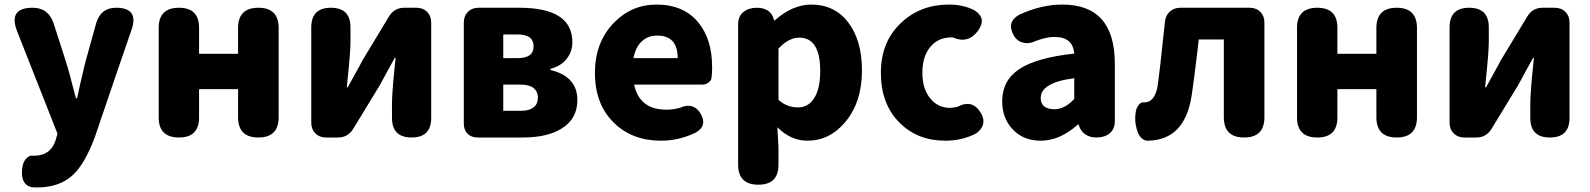

<svg xmlns="http://www.w3.org/2000/svg" viewBox="-20 -603 6974 842"><path d="M143 219Q128 219 121 218Q90 213 80 183Q72 157 80 121Q85 102 97 90Q110 77 127 80Q128 80 129 80Q202 80 224 12L232 -17L55 -466Q15 -569 123 -569Q192 -569 215 -501L269 -333Q281 -297 300 -221Q309 -189 313 -172H318Q328 -221 351 -317Q354 -328 355 -333L402 -502Q422 -569 489 -569Q590 -569 557 -473L492 -284L395 1Q351 117 299 165Q240 219 143 219Z M765 0Q676 0 676 -88V-481Q676 -569 765 -569Q853 -569 853 -481V-367H1024V-480Q1024 -569 1113 -569Q1202 -569 1202 -480V-284V-89Q1202 0 1113 0Q1024 0 1024 -89V-212H853V-88Q853 0 765 0Z M1410 0Q1381 0 1363 -18Q1345 -36 1345 -65V-483Q1345 -569 1431 -569Q1517 -569 1517 -483V-421Q1517 -374 1504 -253Q1502 -231 1501 -220H1505Q1513 -235 1534 -273Q1561 -321 1570 -339L1686 -531Q1709 -569 1753 -569H1806Q1835 -569 1853 -551Q1871 -533 1871 -504V-284V-86Q1871 0 1785 0Q1699 0 1699 -86V-148Q1699 -194 1711 -312Q1714 -337 1715 -349H1711Q1702 -333 1679 -291Q1655 -246 1646 -230L1529 -38Q1506 0 1462 0Z M2075 0Q2047 0 2030.5 -16.5Q2014 -33 2014 -61V-504Q2014 -533 2032 -551Q2050 -569 2079 -569H2258Q2490 -569 2490 -418Q2490 -379 2468 -349Q2443 -314 2394 -301V-296Q2512 -268 2512 -164Q2512 -81 2441 -38Q2378 0 2273 0H2143ZM2187 -117H2264Q2303 -117 2322 -134Q2339 -148 2339 -176Q2339 -201 2321 -216Q2301 -232 2263 -232H2187ZM2187 -348H2249Q2320 -348 2320 -399Q2320 -425 2304 -438Q2285 -452 2249 -452H2187Z M2878 14Q2752 14 2672 -65Q2589 -146 2589 -284Q2589 -417 2672 -503Q2750 -583 2859 -583Q2978 -583 3043 -504Q3103 -430 3103 -308Q3103 -281 3100 -260Q3098 -249 3086.5 -240.5Q3075 -232 3060 -232H2928H2761Q2784 -122 2903 -122Q2934 -122 2964 -131Q2992 -144 3015.5 -136.5Q3039 -129 3054 -102Q3082 -51 3032 -22Q2959 14 2878 14ZM2758 -348H2855H2952Q2952 -447 2862 -447Q2823 -447 2796 -423Q2767 -397 2758 -348Z M3306 207Q3217 207 3217 119V-181V-497Q3217 -532 3241 -551Q3263 -569 3300 -569Q3328 -569 3348 -556Q3368 -542 3374 -516V-514H3378Q3456 -583 3538 -583Q3640 -583 3700 -504.5Q3760 -426 3760 -294Q3760 -154 3686 -67Q3618 14 3521 14Q3448 14 3389 -45L3394 44V119Q3394 207 3306 207ZM3479 -132Q3523 -132 3548 -169Q3577 -210 3577 -291Q3577 -438 3485 -438Q3439 -438 3394 -390V-277V-165Q3431 -132 3479 -132Z M4126 14Q4003 14 3925 -65Q3843 -146 3843 -284Q3843 -421 3933 -504Q4017 -583 4142 -583Q4206 -583 4255 -557Q4308 -522 4269 -468Q4225 -409 4158 -439Q4155 -439 4152 -439Q4094 -439 4059.5 -397Q4025 -355 4025 -284Q4025 -214 4059 -172Q4093 -130 4146 -130Q4162 -130 4180 -135Q4246 -170 4283 -105Q4297 -80 4291 -57.5Q4285 -35 4261 -18Q4200 14 4126 14Z M4544 14Q4467 14 4420 -37Q4375 -85 4375 -159Q4375 -250 4450 -300Q4525 -350 4691 -368Q4685 -441 4605 -441Q4569 -441 4524 -424Q4493 -409 4467 -416Q4439 -422 4424 -451Q4394 -508 4451 -539Q4547 -583 4639 -583Q4869 -583 4869 -323V-161V-72Q4869 -37 4846 -18Q4824 0 4787 0Q4759 0 4738.5 -14.5Q4718 -29 4711 -55V-57H4707Q4628 14 4544 14ZM4605 -124Q4649 -124 4691 -169V-260Q4613 -250 4576 -226Q4544 -205 4544 -173Q4544 -124 4605 -124Z M5008 14Q4977 8 4965 -37Q4954 -74 4961 -114Q4964 -130 4973 -142Q4984 -156 4996 -154Q4997 -154 4998 -154Q5047 -154 5058 -235Q5067 -301 5081 -436Q5086 -485 5089 -509Q5092 -536 5110.5 -552.5Q5129 -569 5156 -569H5310H5460Q5489 -569 5507 -551Q5525 -533 5525 -504V-89Q5525 0 5436 0Q5347 0 5347 -89V-430H5237Q5234 -407 5229 -361Q5215 -243 5206 -185Q5176 14 5010 14Q5009 14 5008 14Z M5757 0Q5668 0 5668 -88V-481Q5668 -569 5757 -569Q5845 -569 5845 -481V-367H6016V-480Q6016 -569 6105 -569Q6194 -569 6194 -480V-284V-89Q6194 0 6105 0Q6016 0 6016 -89V-212H5845V-88Q5845 0 5757 0Z M6402 0Q6373 0 6355 -18Q6337 -36 6337 -65V-483Q6337 -569 6423 -569Q6509 -569 6509 -483V-421Q6509 -374 6496 -253Q6494 -231 6493 -220H6497Q6505 -235 6526 -273Q6553 -321 6562 -339L6678 -531Q6701 -569 6745 -569H6798Q6827 -569 6845 -551Q6863 -533 6863 -504V-284V-86Q6863 0 6777 0Q6691 0 6691 -86V-148Q6691 -194 6703 -312Q6706 -337 6707 -349H6703Q6694 -333 6671 -291Q6647 -246 6638 -230L6521 -38Q6498 0 6454 0Z"/></svg>

Font: GenSenRounded TW H
Style: Regular
Weight: 900
Version: Version 1.501;PS 1;hotconv 16.6.51;makeotf.lib2.5.65220